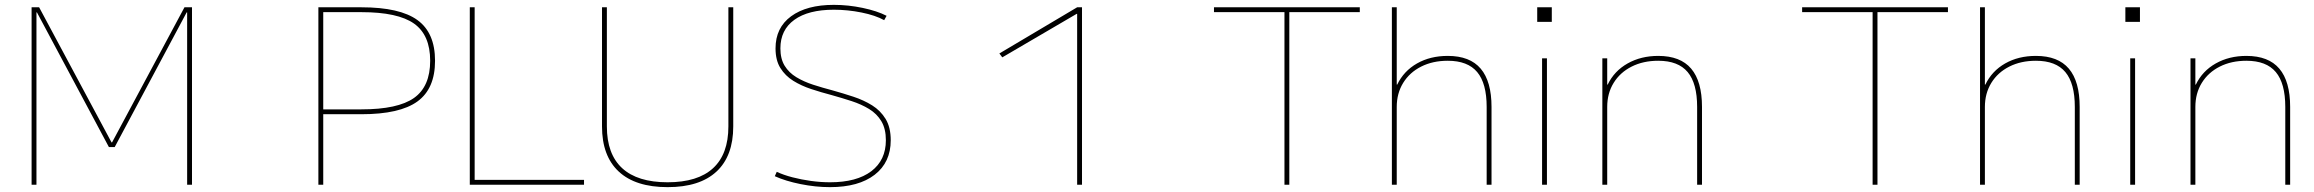

<svg xmlns="http://www.w3.org/2000/svg" viewBox="-20 -760 9522 790"><path d="M110 0V-730H141L439 -174H441L739 -730H770V0H750V-709H748L452 -155H428L132 -709H130V0Z M1290 0V-730H1467Q1625 -730 1697.5 -677.5Q1770 -625 1770 -510Q1770 -395 1697.5 -342.5Q1625 -290 1467 -290H1300V-310H1467Q1617 -310 1683.5 -357Q1750 -404 1750 -510Q1750 -616 1683.5 -663Q1617 -710 1467 -710H1310V0Z M1913 0V-730H1933V-20H2383V0Z M2727 10Q2595 10 2526 -54Q2457 -118 2457 -240V-730H2477V-240Q2477 -126 2540 -68Q2603 -10 2727 -10Q2851 -10 2914 -68Q2977 -126 2977 -240V-730H2997V-240Q2997 -118 2928 -54Q2859 10 2727 10Z M3395 10Q3336 10 3274 -2.5Q3212 -15 3168 -35L3176 -53Q3204 -40 3240.5 -30.5Q3277 -21 3317 -15.5Q3357 -10 3395 -10Q3505 -10 3565 -55.5Q3625 -101 3625 -183Q3625 -230 3606.5 -261Q3588 -292 3556 -311.5Q3524 -331 3484 -344Q3444 -357 3401 -369Q3359 -380 3318 -393.5Q3277 -407 3244 -427.5Q3211 -448 3191 -480Q3171 -512 3171 -561Q3171 -646 3235 -693Q3299 -740 3411 -740Q3470 -740 3529.5 -727.5Q3589 -715 3628 -695L3618 -677Q3582 -697 3525 -708.5Q3468 -720 3411 -720Q3306 -720 3248.5 -678.5Q3191 -637 3191 -561Q3191 -518 3208.5 -489.5Q3226 -461 3256.5 -442.5Q3287 -424 3325.5 -411.5Q3364 -399 3406 -388Q3449 -376 3491.5 -362Q3534 -348 3568.5 -326.5Q3603 -305 3624 -270.5Q3645 -236 3645 -183Q3645 -92 3579 -41Q3513 10 3395 10Z M4412 0V-703H4410L4104 -524L4092 -540L4412 -730H4432V0Z M5265 0V-710H4975V-730H5575V-710H5285V0Z M5707 0V-730H5727V-412H5729Q5756 -468 5810.5 -499Q5865 -530 5937 -530Q6028 -530 6072.5 -477.5Q6117 -425 6117 -320V0H6097V-320Q6097 -417 6058 -463.5Q6019 -510 5937 -510Q5875 -510 5827.5 -486Q5780 -462 5753.5 -419Q5727 -376 5727 -320V0Z M6305 -670V-730H6365V-670ZM6325 0V-520H6345V0Z M6573 0V-520H6593V-412H6595Q6622 -468 6677 -499Q6732 -530 6803 -530Q6894 -530 6938.5 -477.5Q6983 -425 6983 -320V0H6963V-320Q6963 -417 6924 -463.5Q6885 -510 6803 -510Q6741 -510 6693.5 -486Q6646 -462 6619.5 -419Q6593 -376 6593 -320V0Z M7685 0V-710H7395V-730H7995V-710H7705V0Z M8127 0V-730H8147V-412H8149Q8176 -468 8230.5 -499Q8285 -530 8357 -530Q8448 -530 8492.5 -477.5Q8537 -425 8537 -320V0H8517V-320Q8517 -417 8478 -463.5Q8439 -510 8357 -510Q8295 -510 8247.5 -486Q8200 -462 8173.5 -419Q8147 -376 8147 -320V0Z M8725 -670V-730H8785V-670ZM8745 0V-520H8765V0Z M8993 0V-520H9013V-412H9015Q9042 -468 9097 -499Q9152 -530 9223 -530Q9314 -530 9358.5 -477.5Q9403 -425 9403 -320V0H9383V-320Q9383 -417 9344 -463.5Q9305 -510 9223 -510Q9161 -510 9113.5 -486Q9066 -462 9039.5 -419Q9013 -376 9013 -320V0Z"/></svg>

Font: M PLUS 1 Thin Thin
Style: Regular
Weight: 250
Version: Version 1.001